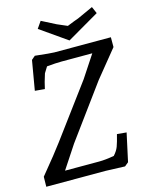

<svg xmlns="http://www.w3.org/2000/svg" viewBox="-131 -974 820 1060"><g transform="rotate(-15 279.0 -444.5)"><path d="M260 -646Q228 -646 176 -641L155 -607Q139 -558 132 -523L76 -528L105 -697L126 -715Q216 -705 235 -705H558V-649L432 -494L210 -191L123 -59H318Q354 -59 404 -68Q424 -90 432.5 -112.5Q441 -135 452 -180L506 -175L471 -14L449 4Q359 0 339 0H0L1 -57Q95 -171 130 -219L353 -520L436 -646ZM500 -893 517 -854 333 -747 180 -854 207 -893 287 -852 345 -827Q389 -845 410 -852Z"/></g></svg>

Font: Andada SC
Style: Italic
Weight: 400
Italic angle: -8.29999°
Designer: Carolina Giovagnoli
Foundry: Carolina Giovagnoli
Version: Version 1.003